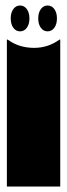

<svg xmlns="http://www.w3.org/2000/svg" viewBox="-20 -678 244 698"><path d="M199 0H5V-534H8Q49 -504 104 -504Q155 -504 196 -534H199ZM53 -658Q68 -658 77.5 -645Q87 -632 87 -611Q87 -590 77.5 -577Q68 -564 53 -564Q38 -564 28.5 -577Q19 -590 19 -611Q19 -632 28.5 -645Q38 -658 53 -658ZM153 -658Q168 -658 177.5 -645Q187 -632 187 -611Q187 -590 177.5 -577Q168 -564 153 -564Q138 -564 128.5 -577Q119 -590 119 -611Q119 -632 128.5 -645Q138 -658 153 -658Z"/></svg>

Font: FFF_tuoi-tre Black
Style: Regular
Weight: 900
Designer: bBox Type GmbH
Foundry: bBox Type GmbH
Version: Version 1.001